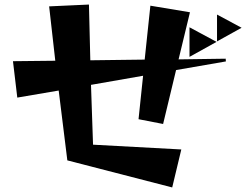

<svg xmlns="http://www.w3.org/2000/svg" viewBox="-20 -777 1082 844"><path d="M276 -72 238 -379 56 -348 37 -508 223 -510 196 -749 371 -757 377 -512 616 -515 641 -752 815 -723 765 -516 972 -519 973 -507 754 -469 697 -232 589 -253 609 -444 380 -404 389 -141 777 -120 737 47ZM813 -657 932 -593 813 -527ZM934 -713 1042 -655 934 -595Z"/></svg>

Font: Tiejili SC
Style: Regular
Weight: 400
Designer: Buernia
Foundry: Ershou Xiaoxi Press
Version: Version 1.100